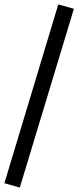

<svg xmlns="http://www.w3.org/2000/svg" viewBox="-36 -788 356 873"><path d="M54 65 -16 45 229 -768 300 -748Z"/></svg>

Font: Nunitoga
Style: Medium
Weight: 500
Designer: Vernon Adams
Foundry: Vernon Adams
Version: Version 1.0